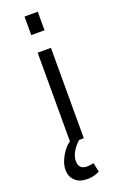

<svg xmlns="http://www.w3.org/2000/svg" viewBox="-191 -843 715 1128"><g transform="rotate(-20 167.0 -279.0)"><path d="M125.5 -791H208.5V-674.8H125.5ZM224.1 214.8Q184.6 232.9 153.6 232.9Q122.6 232.9 104 226.6Q85.4 220.2 72.3 208Q43.5 182.1 43.5 136.7Q43.5 98.6 69.8 52.7Q94.7 9.8 125.5 -10.7V-564.9H208.5V0H178.7Q127.9 47.4 119.1 96.2Q111.8 162.6 169.9 162.6Q193.4 162.6 211.9 157.2Z"/></g></svg>

Font: Duru Sans
Style: Regular
Weight: 400
Designer: Onur Yazõcõgil
Foundry: Onur Yazõcõgil
Version: Version 1.001